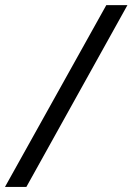

<svg xmlns="http://www.w3.org/2000/svg" viewBox="-65 -734 521 754"><path d="M-45.4 0 352.5 -713.9H435.5L38.6 0Z"/></svg>

Font: Open Sans
Style: Italic
Weight: 400
Italic angle: -12°
Designer: Monotype Design Team
Foundry: Monotype Imaging Inc.
Version: Version 3.000; ttfautohint (v1.8.4)